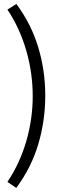

<svg xmlns="http://www.w3.org/2000/svg" viewBox="-20 -794 304 957"><path d="M61 142.6 17.1 112.8Q79.6 19 111.3 -91.3Q143.1 -201.7 143.1 -314.9Q143.1 -429.2 111.3 -540.5Q79.6 -651.9 17.1 -746.1L61.5 -774.4Q135.7 -674.3 170.7 -558.3Q205.6 -442.4 205.6 -317.4Q205.6 -192.4 170.7 -75Q135.7 42.5 61 142.6Z"/></svg>

Font: Anaheim
Style: Regular
Weight: 400
Designer: Vernon Adams
Foundry: Vernon Adams
Version: Version 2.001